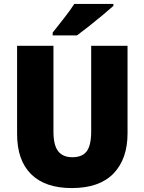

<svg xmlns="http://www.w3.org/2000/svg" viewBox="-20 -947 735 977"><path d="M629 -269Q629 -138 557.5 -64Q486 10 345 10Q210 10 138.5 -60.5Q67 -131 67 -265V-714H252V-277Q252 -208 276 -177.5Q300 -147 348 -147Q399 -147 421.5 -177.5Q444 -208 444 -278V-714H629ZM557 -917Q537 -899 503.5 -871Q470 -843 434 -814.5Q398 -786 372 -767H248V-781Q273 -813 305 -853.5Q337 -894 358 -927H557Z"/></svg>

Font: Noto Sans Myanmar SemiCondensed Black
Style: Regular
Weight: 900
Width: 4
Designer: Monotype Design Team
Foundry: Monotype Imaging Inc.
Version: Version 2.107; ttfautohint (v1.8.4.7-5d5b)